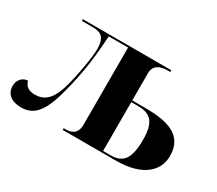

<svg xmlns="http://www.w3.org/2000/svg" viewBox="-103 -750 1099 971"><g transform="rotate(30 446.0 -264.5)"><path d="M90 7C159 7 202 -32 237 -155C262 -244 287 -356 296 -526H409V-75C409 -18 370 -10 343 -10H331V0H642C794 0 867 -67 867 -157C867 -282 760 -305 637 -305H561V-465C561 -512 599 -526 643 -526H656V-536H139V-526H200C244 -526 278 -517 278 -441C278 -391 256 -273 241 -218C216 -124 182 -84 118 -84C84 -84 61 -99 55 -128C27 -128 0 -105 0 -67C0 -21 34 7 90 7ZM606 -10H561V-295H602C678 -295 708 -257 708 -160C708 -52 679 -10 606 -10Z"/></g></svg>

Font: Noto Serif Display
Style: Bold
Weight: 700
Designer: Monotype Design Team
Foundry: Monotype Imaging Inc.
Version: Version 2.009